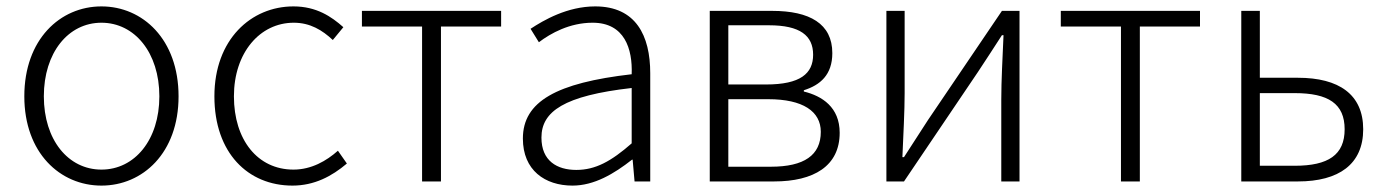

<svg xmlns="http://www.w3.org/2000/svg" viewBox="-20 -567 4329 600"><path d="M297 13C426 13 538 -89 538 -266C538 -444 426 -547 297 -547C168 -547 56 -444 56 -266C56 -89 168 13 297 13ZM297 -37C193 -37 117 -130 117 -266C117 -402 193 -496 297 -496C401 -496 478 -402 478 -266C478 -130 401 -37 297 -37Z M894 13C962 13 1017 -16 1064 -56L1036 -96C1000 -64 953 -37 897 -37C785 -37 711 -130 711 -266C711 -402 792 -496 898 -496C949 -496 987 -473 1020 -442L1053 -482C1016 -515 969 -547 897 -547C765 -547 650 -444 650 -266C650 -89 755 13 894 13Z M1299 0H1358V-484H1546V-533H1111V-484H1299Z M1769 13C1837 13 1899 -24 1955 -68H1957L1963 0H2012V-338C2012 -456 1967 -547 1840 -547C1753 -547 1679 -504 1638 -477L1664 -435C1701 -463 1760 -496 1832 -496C1932 -496 1957 -414 1954 -335C1719 -308 1614 -250 1614 -134C1614 -35 1683 13 1769 13ZM1781 -36C1721 -36 1672 -64 1672 -137C1672 -219 1743 -268 1954 -292V-119C1890 -63 1841 -36 1781 -36Z M2198 0H2399C2523 0 2604 -48 2604 -152C2604 -232 2549 -267 2492 -281V-285C2543 -301 2581 -333 2581 -401C2581 -493 2510 -533 2393 -533H2198ZM2256 -303V-488H2383C2480 -488 2521 -456 2521 -396C2521 -337 2481 -303 2374 -303ZM2256 -46V-257H2381C2489 -257 2545 -219 2545 -155C2545 -82 2493 -46 2389 -46Z M2750 0H2805L3036 -342C3057 -374 3090 -424 3111 -457H3116C3113 -385 3109 -316 3109 -256V0H3166V-533H3111L2880 -192C2859 -159 2826 -109 2805 -76H2800C2803 -148 2807 -219 2807 -276V-533H2750Z M3483 0H3542V-484H3730V-533H3295V-484H3483Z M3859 0H4036C4164 0 4240 -54 4240 -163C4240 -272 4164 -324 4036 -324H3917V-533H3859ZM3917 -49V-276H4026C4131 -276 4182 -243 4182 -163C4182 -83 4131 -49 4026 -49Z"/></svg>

Font: Spoqa Han Sans Neo Light
Style: Regular
Weight: 300
Designer: [Spoqa Han Sans Neo] Dong-huui Kim  Younghwa Kang  Yujin Lee  [Noto Sans] Ryoko NISHIZUKA  (kana & ideographs); Paul D. 
Foundry: Spoqa (http://www.spoqa-han-sans.com)
Version: Version 1.000